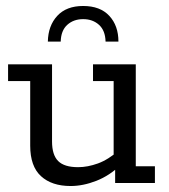

<svg xmlns="http://www.w3.org/2000/svg" viewBox="-20 -612 565 642"><path d="M216 10Q153 10 117 -23Q81 -56 81 -125V-341H7V-397H154V-139Q154 -94 174.5 -73.5Q195 -53 241 -53Q273 -53 307.5 -65.5Q342 -78 380 -111L360 -82V-341H291V-397H434V-56H498V0H365V-58L384 -61Q347 -25 302.5 -7.5Q258 10 216 10ZM140 -473Q141 -526 171.5 -559Q202 -592 258 -592Q315 -592 345.5 -559Q376 -526 376 -473H333Q332 -510 311 -529Q290 -548 258 -548Q226 -548 205 -529Q184 -510 183 -473Z"/></svg>

Font: Rokkitt
Style: Regular
Weight: 400
Designer: Vernon Adams
Foundry: Vernon Adams
Version: Version 3.103